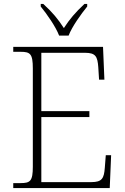

<svg xmlns="http://www.w3.org/2000/svg" viewBox="-20 -951 633 971"><path d="M279 -771H327C344 -816 390 -880 421 -918V-931H407C360 -887 333 -855 303 -809C273 -855 247 -887 199 -931H186V-918C217 -880 262 -816 279 -771ZM47 0H535L542 -166H515L510 -102C506 -49 496 -30 442 -30H189V-359H432V-389H189V-684H410C464 -684 473 -665 477 -612L481 -548H508L501 -714H47V-689H84C133 -689 146 -679 146 -605V-108C146 -35 133 -25 84 -25H47Z"/></svg>

Font: Noto Serif Myanmar ExtraLight
Style: Regular
Weight: 200
Designer: Ben Mitchell and the Monotype Design Team
Foundry: Monotype Imaging Inc.
Version: Version 2.106